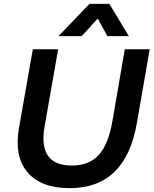

<svg xmlns="http://www.w3.org/2000/svg" viewBox="-20 -965 795 994"><path d="M626 -710H755L689 -330Q631 9 341 9Q192 9 122.5 -73Q53 -155 78 -301L150 -710H281L211 -311Q175 -108 352 -108Q441 -108 491 -162.5Q541 -217 562 -338ZM647 -778H536L486 -869L403 -778H283L443 -945H546Z"/></svg>

Font: Livvic SemiBold
Style: Italic
Weight: 600
Italic angle: -10°
Designer: Jacques Le Bailly, Baron von Fonthausen
Version: Version 1.001; ttfautohint (v1.8.2)